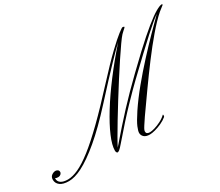

<svg xmlns="http://www.w3.org/2000/svg" viewBox="-126 -1015 1495 1306"><g transform="rotate(-30 621.5 -362.5)"><path d="M726.6 1Q696.8 1 682.1 -12.5Q667.5 -25.9 667.5 -45.4Q667.5 -59.6 680.2 -90.3Q692.9 -121.1 732.9 -181.6Q779.8 -251.5 838.4 -322.5Q897 -393.6 958.3 -460.4Q1019.5 -527.3 1076.4 -585.4Q1133.3 -643.6 1177.2 -687Q1155.3 -671.4 1128.4 -648.9Q1101.6 -626.5 1062.5 -591.1Q1023.4 -555.7 966.3 -502Q909.2 -448.2 827.1 -369.6Q786.1 -330.6 708.3 -250Q630.4 -169.4 525.4 -46.9Q500 -17.1 490.5 -10.3Q481 -3.4 475.6 -3.4Q472.2 -3.4 468.5 -8.3Q464.8 -13.2 464.8 -23.9Q464.8 -64.9 493.2 -131.6Q521.5 -198.2 573.5 -282.5Q625.5 -366.7 696.8 -460.9Q768.1 -555.2 853.5 -651.9Q826.2 -627 753.7 -551.8Q681.2 -476.6 552.7 -335.4Q441.4 -213.4 352.5 -138.4Q263.7 -63.5 195.3 -28.8Q136.7 0.5 91.8 0.5Q45.9 0.5 22.9 -17.1Q0 -34.7 0 -62Q0 -84.5 15.1 -95.5Q30.3 -106.4 45.4 -106.4Q53.2 -106.4 61.8 -101.1Q70.3 -95.7 70.3 -84Q70.3 -74.7 62 -67.1Q53.7 -59.6 42.5 -59.6Q36.1 -59.6 30 -60.5Q23.9 -61.5 19 -64.9Q19 -63 18.8 -61.5Q18.6 -60.1 18.6 -59.1Q18.6 -38.1 37.1 -25.4Q55.7 -12.7 91.3 -12.7Q127.4 -12.7 174.6 -34.2Q221.7 -55.7 285.9 -105.7Q350.1 -155.8 437 -240.7Q523.9 -325.7 639.6 -452.1Q736.8 -558.1 799.1 -617.4Q861.3 -676.8 892.8 -700.7Q924.3 -724.6 928.7 -724.6Q932.1 -724.6 937 -723.4Q941.9 -722.2 941.9 -719.7Q941.9 -716.8 934.6 -710.4Q929.7 -706.1 922.6 -699.7Q915.5 -693.4 905.3 -683.1Q892.6 -669.4 866.5 -632.6Q840.3 -595.7 805.9 -543.7Q771.5 -491.7 732.7 -431.2Q693.8 -370.6 655.8 -309.1Q617.7 -247.6 584.2 -192.4Q550.8 -137.2 526.6 -95Q502.4 -52.7 492.2 -31.7Q545.4 -93.3 588.6 -142.1Q631.8 -190.9 671.6 -233.6Q711.4 -276.4 753.2 -318.8Q794.9 -361.3 844.7 -409.4Q894.5 -457.5 958 -517.6Q1042.5 -596.2 1098.9 -641.8Q1155.3 -687.5 1189 -706.8Q1222.7 -726.1 1237.8 -726.1Q1242.7 -726.1 1242.7 -722.2Q1242.7 -718.8 1230 -710Q1217.3 -701.2 1202.6 -688.5Q1154.3 -646 1097.9 -579.8Q1041.5 -513.7 982.4 -435.1Q923.3 -356.4 865.7 -275.4Q808.1 -194.3 757.3 -122.1Q734.4 -88.4 723.4 -71Q712.4 -53.7 709.5 -46.1Q706.5 -38.6 706.5 -32.7Q706.5 -12.2 734.9 -12.2Q749 -12.2 773.2 -19.3Q797.4 -26.4 823.7 -39.8Q850.1 -53.2 869.6 -72.3Q872.1 -71.3 872.1 -65.9Q872.1 -58.6 869.6 -54.7Q848.6 -37.1 821.3 -24.7Q793.9 -12.2 768.6 -5.6Q743.2 1 726.6 1Z"/></g></svg>

Font: Pinyon Script
Style: Regular
Weight: 400
Designer: Nicole Fally, Eben Sorkin
Foundry: Sorkin Type Co.
Version: Version 1.008; ttfautohint (v1.8.4.7-5d5b)